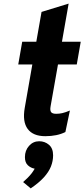

<svg xmlns="http://www.w3.org/2000/svg" viewBox="-20 -742 467 1063"><path d="M231 12Q163 12 133.2 -28.2Q103.5 -68.5 117 -145L159 -385H81L103 -511H181L210 -676L360 -722L323 -511H427L405 -385H301L260 -153Q256 -130.5 263 -121.2Q270 -112 291 -112Q309 -112 325.2 -115.8Q341.5 -119.5 367 -130L342 -11Q296 12 231 12ZM150 301 108 266Q122 253.5 133.8 241.8Q145.5 230 155 217.8Q164.5 205.5 172 192Q150.5 188 134.2 173Q118 158 118 128Q118 91 140.8 65.5Q163.5 40 197 40Q228 40 251 59.5Q274 79 274 118Q274 149.5 262 179.8Q250 210 222.8 240Q195.5 270 150 301Z"/></svg>

Font: Overpass Black
Style: Italic
Weight: 900
Italic angle: -10°
Designer: Delve Withrington, Dave Bailey, Thomas Jockin
Foundry: Delve Fonts LLC
Version: Version 4.000